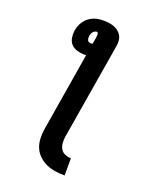

<svg xmlns="http://www.w3.org/2000/svg" viewBox="-171 -834 942 1154"><g transform="rotate(20 300.0 -257.5)"><path d="M386 220Q355 220 324.5 215.5Q294 211 267.5 199Q241 187 219.5 167Q198 147 186.5 120Q175 93 173.5 62Q172 31 177 0L260 -503Q257 -503 254.5 -503Q252 -503 249 -503Q225 -503 202.5 -509.5Q180 -516 164.5 -532Q149 -548 145 -571Q141 -594 144 -618Q147 -635 153 -651Q159 -667 169.5 -681.5Q180 -696 194.5 -707Q209 -718 225 -724.5Q241 -731 258 -733Q275 -735 291 -735Q308 -735 325 -732.5Q342 -730 357 -724Q372 -718 384.5 -708Q397 -698 405 -684Q413 -670 414.5 -653Q416 -636 413 -619L310 0Q307 20 308.5 40.5Q310 61 319.5 77.5Q329 94 347.5 102Q366 110 386 110ZM262 -580Q262 -580 262 -580Q262 -580 262 -580Q265 -580 268 -580.5Q271 -581 273 -582L280 -619Q280 -625 281 -630.5Q282 -636 282 -641.5Q282 -647 280 -652.5Q278 -658 273 -658Q266 -658 259.5 -654Q253 -650 248.5 -644.5Q244 -639 241.5 -632Q239 -625 238 -619Q237 -612 237.5 -605Q238 -598 240.5 -592Q243 -586 249 -583Q255 -580 262 -580Z"/></g></svg>

Font: Iosevka Curly Slab XBdExObl
Style: Regular
Weight: 800
Width: 7
Italic angle: -9°
Monospace: yes
Designer: Belleve Invis
Foundry: Belleve Invis
Version: Version 11.1.0; ttfautohint (v1.8.3)